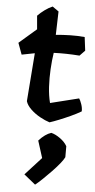

<svg xmlns="http://www.w3.org/2000/svg" viewBox="-67 -705 563 1134"><g transform="rotate(5 214.5 -138.5)"><path d="M401 -140Q408 -131 416 -108Q424 -85 423 -65Q396 -49 361 -33Q326 -17 293.5 -4Q261 9 239 16Q213 8 182 -9Q151 -26 126.5 -49.5Q102 -73 95 -97L117 -383L40 -368L15 -436L118 -525L111 -605Q128 -623 152 -640.5Q176 -658 198 -667L235 -641L231 -502Q272 -506 315.5 -507Q359 -508 402 -504L412 -424L381 -392Q301 -398 228 -395Q221 -350 218 -297Q215 -244 218 -192.5Q221 -141 232 -98ZM255 77Q280 83 308 103Q336 123 350 148V213Q343 228 324 251.5Q305 275 280 301Q255 327 230 351Q205 375 186 390L118 335L214 230L182 129Q219 88 255 77Z"/></g></svg>

Font: Langar
Style: Regular
Weight: 400
Designer: Alessia Mazzarella
Foundry: Typeland
Version: Version 1.001; ttfautohint (v1.8.3)